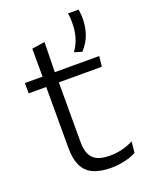

<svg xmlns="http://www.w3.org/2000/svg" viewBox="-136 -777 668 858"><g transform="rotate(-20 198.0 -348.0)"><path d="M346 -705Q347 -698.5 348.5 -687.8Q350 -677 350 -664Q350 -622.5 338 -587.8Q326 -553 297.5 -522L261.5 -533Q281.5 -561 290.5 -592.2Q299.5 -623.5 299.5 -661.5Q299.5 -673 298.8 -683.5Q298 -694 296 -705ZM242.5 9.5Q189 9.5 155.8 -6.5Q122.5 -22.5 107.2 -55.5Q92 -88.5 92 -137.5V-455.5H152V-144.5Q152 -93 175.8 -68.2Q199.5 -43.5 256 -43.5Q286 -43.5 314.2 -50.5Q342.5 -57.5 367.5 -70.5L362 -17.5Q338.5 -5 307 2.2Q275.5 9.5 242.5 9.5ZM8.5 -429.5V-478.5H362L356.5 -429.5ZM92.5 -471.5 92 -611.5 153.5 -621 150.5 -471.5Z"/></g></svg>

Font: Anek Latin Medium Light
Style: Regular
Weight: 300
Version: Version 1.003